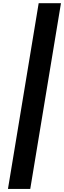

<svg xmlns="http://www.w3.org/2000/svg" viewBox="-20 -982 414 1236"><path d="M372.5 -961.6H229L31.2 234.4H174.7Z"/></svg>

Font: TID UI
Style: Bold Italic
Weight: 700
Italic angle: -9.39999°
Designer: The TID Project Authors
Foundry: Bakken & Bæck
Version: Version 1.001;hotconv 1.0.109;makeotfexe 2.5.65596